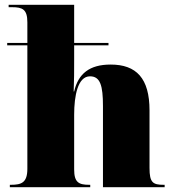

<svg xmlns="http://www.w3.org/2000/svg" viewBox="-20 -780 731 800"><path d="M21 0H356V-10H352C308 -10 289 -20 289 -74V-302C289 -381 304 -462 355 -462C398 -462 409 -423 409 -338V0H666V-10H662C617 -10 603 -19 603 -80V-320C603 -454 548 -511 441 -511C353 -511 306 -473 289 -399H287C289 -446 289 -484 289 -531V-591H432V-601H289V-760H16V-750H30C74 -750 94 -741 94 -687V-601H10V-591H94V-77C94 -19 70 -10 25 -10H21Z"/></svg>

Font: Noto Serif Display Black
Style: Regular
Weight: 900
Designer: Monotype Design Team
Foundry: Monotype Imaging Inc.
Version: Version 2.009